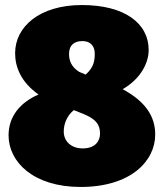

<svg xmlns="http://www.w3.org/2000/svg" viewBox="-20 -720 650 762"><path d="M467 -366C541 -409 570 -473 570 -521C570 -629 473 -700 305 -700C137 -700 40 -614 40 -509C40 -454 63 -394 133 -345C59 -313 14 -257 14 -183C14 -77 113 22 300 22C498 22 596 -80 596 -186C596 -257 559 -316 467 -366ZM307 -557C340 -557 356 -536 356 -508C356 -482 354 -454 320 -424L294 -435C262 -455 254 -481 254 -506C254 -542 276 -557 307 -557ZM308 -131C263 -131 233 -159 233 -198C233 -229 246 -261 273 -283L313 -267C357 -248 377 -229 377 -190C377 -161 359 -131 308 -131Z"/></svg>

Font: Fira Sans Ultra
Style: Regular
Weight: 950
Designer: Carrois Corporate & Edenspiekermann AG
Foundry: Carrois Corporate GbR & Edenspiekermann AG
Version: Version 4.203;PS 004.203;hotconv 1.0.88;makeotf.lib2.5.64775